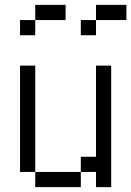

<svg xmlns="http://www.w3.org/2000/svg" viewBox="-20 -770 540 790"><path d="M250 -687.5H125V-750H250ZM62.5 -500H125V-62.5H62.5ZM62.5 -687.5H125V-625H62.5ZM125 -62.5H312.5V0H125ZM312.5 -125H375V-500H437.5V0H375V-62.5H312.5ZM312.5 -687.5H375V-625H312.5ZM375 -750H500V-687.5H375Z"/></svg>

Font: ChillBitmapSE 16px
Style: Regular
Weight: 400
Designer: Designed by Warren2060
Foundry: ChillType
Version: Version 1.000